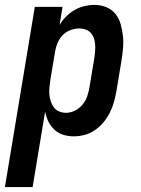

<svg xmlns="http://www.w3.org/2000/svg" viewBox="-53 -548 573 783"><path d="M-33 215 89 -520H202L190 -446Q201 -465 216.5 -480.5Q232 -496 251 -507Q270 -518 291 -523Q312 -528 332 -528Q358 -528 381 -518.5Q404 -509 418.5 -490.5Q433 -472 439.5 -448Q446 -424 448.5 -399.5Q451 -375 448.5 -349Q446 -323 442 -298L422 -178Q418 -155 412 -133Q406 -111 395.5 -90Q385 -69 370 -50.5Q355 -32 335 -18Q315 -4 292.5 2Q270 8 248 8Q225 8 204.5 1.5Q184 -5 168.5 -19.5Q153 -34 144 -53Q135 -72 131 -93L80 215ZM216 -88Q235 -88 253 -97Q271 -106 284 -122Q297 -138 303 -156.5Q309 -175 312 -193L332 -313Q334 -327 335 -340.5Q336 -354 335 -367Q334 -380 330 -392Q326 -404 317.5 -413.5Q309 -423 296.5 -427.5Q284 -432 271 -432Q253 -432 235 -425.5Q217 -419 203.5 -405.5Q190 -392 182.5 -374.5Q175 -357 172 -340L152 -220Q150 -205 148.5 -190Q147 -175 148.5 -161Q150 -147 154.5 -133.5Q159 -120 167 -109.5Q175 -99 188.5 -93.5Q202 -88 216 -88Z"/></svg>

Font: Iosevka Web
Style: Bold Italic
Weight: 700
Italic angle: -9°
Monospace: yes
Designer: Belleve Invis
Foundry: Belleve Invis
Version: Version 28.0.3; ttfautohint (v1.8.3)